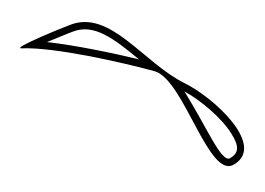

<svg xmlns="http://www.w3.org/2000/svg" viewBox="-39 -726 723 524"><g transform="rotate(-5 322.5 -464.0)"><path d="M32 -620C122 -616 305 -557 389 -526C467 -496 510 -216 583 -254C673 -298 545 -439 468 -486C359 -552 283 -706 169 -672C144 -665 5 -622 32 -620ZM465 -464C507 -436 561 -382 583 -337C601 -302 598 -284 574 -272C549 -259 520 -355 465 -464ZM103 -631C136 -641 163 -650 175 -653C235 -671 285 -625 349 -562C278 -586 181 -615 103 -631Z"/></g></svg>

Font: CiSf CamouflageKit II
Style: Outline
Weight: 400
Version: Version 1